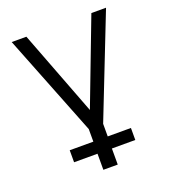

<svg xmlns="http://www.w3.org/2000/svg" viewBox="-130 -594 783 888"><g transform="rotate(-20 262.0 -150.0)"><path d="M227.1 0 29.8 -500H102.1L262.2 -81.1L421.9 -500H494.1L297.9 0V62H412.1V121.1H296.9V200.2H226.1V121.1H110.8V62H227.1Z"/></g></svg>

Font: LT Superior
Style: Regular
Weight: 400
Designer: Daniel Lyons
Foundry: LyonsType
Version: Version 1.000